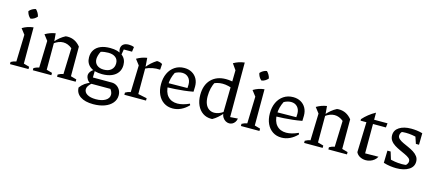

<svg xmlns="http://www.w3.org/2000/svg" viewBox="-63 -1434 5253 2312"><g transform="rotate(15 2564.0 -277.5)"><path d="M43 0V-27Q57 -35 73.5 -41Q90 -47 109 -51L119 -386L66 -455Q97 -474 131 -485.5Q165 -497 203 -501V-49L274 -29V0ZM174 -721Q191 -705 203.5 -683Q216 -661 220 -639Q205 -621 183 -608Q161 -595 139 -593Q121 -607 108.5 -629Q96 -651 92 -674Q107 -692 128.5 -704.5Q150 -717 174 -721Z M328 0V-27Q341 -34 356.5 -40.5Q372 -47 394 -51L404 -386L351 -455Q411 -491 479 -501L488 -396V-49L559 -29V0ZM630 0V-27Q643 -35 658.5 -41Q674 -47 696 -51L707 -376L790 -418V-49L862 -29V0ZM481 -375 479 -395Q507 -428 538 -453.5Q569 -479 604 -497Q611 -498 617.5 -498.5Q624 -499 629 -499Q677 -499 717 -479Q757 -459 790 -418L707 -376Q655 -419 597 -419Q540 -419 481 -375Z M1134 207Q1032 207 973.5 168Q915 129 914 58Q938 24 972.5 -0.5Q1007 -25 1051 -39H1067Q1031 -9 1017 13Q1003 35 1003 54Q1003 94 1042 117.5Q1081 141 1150 141Q1224 141 1269 113.5Q1314 86 1314 41Q1314 25 1307 7.5Q1300 -10 1288 -25H1037Q1009 -42 995 -66.5Q981 -91 981 -111Q981 -138 1000.5 -162.5Q1020 -187 1051 -202L1049 -103H1285Q1318 -103 1345.5 -86Q1373 -69 1389 -40Q1405 -11 1405 26Q1405 79 1370.5 120.5Q1336 162 1275 184.5Q1214 207 1134 207ZM1145 -170Q1047 -170 994 -211.5Q941 -253 941 -327Q941 -381 967 -420Q993 -459 1041.5 -479.5Q1090 -500 1160 -500Q1258 -500 1312 -458.5Q1366 -417 1366 -342Q1366 -289 1339.5 -250.5Q1313 -212 1263.5 -191Q1214 -170 1145 -170ZM1150 -228Q1209 -228 1242.5 -258Q1276 -288 1276 -339Q1276 -387 1243 -413Q1210 -439 1153 -439Q1131 -439 1107 -436Q1083 -433 1060 -426Q1046 -400 1039 -374Q1032 -348 1032 -329Q1032 -283 1063.5 -255.5Q1095 -228 1150 -228ZM1298 -446Q1286 -465 1279 -485Q1272 -505 1272 -518Q1272 -556 1296.5 -576.5Q1321 -597 1366 -597Q1380 -597 1396.5 -594.5Q1413 -592 1432 -585L1424 -525H1321L1308 -446Z M1807 -403Q1710 -410 1622 -367V-384Q1649 -419 1679.5 -446Q1710 -473 1744 -494Q1763 -494 1780 -489.5Q1797 -485 1812 -475ZM1469 0V-27Q1482 -35 1497.5 -41Q1513 -47 1535 -51L1545 -386L1492 -455Q1552 -491 1620 -501L1629 -383V-52L1739 -29V0Z M2071 9Q2008 9 1961 -22Q1914 -53 1888 -108.5Q1862 -164 1862 -238Q1862 -315 1889.5 -373.5Q1917 -432 1967.5 -465.5Q2018 -499 2085 -499Q2139 -499 2180 -476Q2221 -453 2243.5 -412Q2266 -371 2266 -316L2264 -251Q2204 -240 2150.5 -234Q2097 -228 2040 -224.5Q1983 -221 1915 -219V-272L2182 -275L2184 -318Q2184 -372 2154 -404Q2124 -436 2075 -436Q2054 -436 2031 -429.5Q2008 -423 1987 -411Q1968 -374 1957.5 -333.5Q1947 -293 1947 -253Q1947 -161 1991 -112Q2035 -63 2111 -63Q2177 -63 2260 -101L2267 -83Q2224 -38 2174 -14.5Q2124 9 2071 9Z M2553 9Q2493 9 2448 -21.5Q2403 -52 2377.5 -107Q2352 -162 2352 -236Q2352 -360 2420 -429.5Q2488 -499 2604 -499Q2636 -499 2671 -493.5Q2706 -488 2743 -476L2730 -399Q2649 -435 2578 -435Q2544 -435 2512 -426.5Q2480 -418 2450 -401L2486 -426Q2464 -390 2453 -342.5Q2442 -295 2442 -244Q2442 -188 2457.5 -149.5Q2473 -111 2502 -91Q2531 -71 2569 -71Q2596 -71 2625 -81.5Q2654 -92 2684 -114V-91Q2660 -63 2630.5 -37Q2601 -11 2567 8Q2563 8 2560 8.5Q2557 9 2553 9ZM2776 6Q2754 6 2732 -6Q2710 -18 2695 -41.5Q2680 -65 2676 -99L2685 -631L2633 -705Q2664 -723 2696.5 -734Q2729 -745 2769 -750V-70L2864 -77Q2859 -49 2845.5 -30.5Q2832 -12 2814 -3Q2796 6 2776 6ZM2717 -761 2716 -762H2717Z M2922 0V-27Q2936 -35 2952.5 -41Q2969 -47 2988 -51L2998 -386L2945 -455Q2976 -474 3010 -485.5Q3044 -497 3082 -501V-49L3153 -29V0ZM3053 -721Q3070 -705 3082.5 -683Q3095 -661 3099 -639Q3084 -621 3062 -608Q3040 -595 3018 -593Q3000 -607 2987.5 -629Q2975 -651 2971 -674Q2986 -692 3007.5 -704.5Q3029 -717 3053 -721Z M3428 9Q3365 9 3318 -22Q3271 -53 3245 -108.5Q3219 -164 3219 -238Q3219 -315 3246.5 -373.5Q3274 -432 3324.5 -465.5Q3375 -499 3442 -499Q3496 -499 3537 -476Q3578 -453 3600.5 -412Q3623 -371 3623 -316L3621 -251Q3561 -240 3507.5 -234Q3454 -228 3397 -224.5Q3340 -221 3272 -219V-272L3539 -275L3541 -318Q3541 -372 3511 -404Q3481 -436 3432 -436Q3411 -436 3388 -429.5Q3365 -423 3344 -411Q3325 -374 3314.5 -333.5Q3304 -293 3304 -253Q3304 -161 3348 -112Q3392 -63 3468 -63Q3534 -63 3617 -101L3624 -83Q3581 -38 3531 -14.5Q3481 9 3428 9Z M3710 0V-27Q3723 -34 3738.5 -40.5Q3754 -47 3776 -51L3786 -386L3733 -455Q3793 -491 3861 -501L3870 -396V-49L3941 -29V0ZM4012 0V-27Q4025 -35 4040.5 -41Q4056 -47 4078 -51L4089 -376L4172 -418V-49L4244 -29V0ZM3863 -375 3861 -395Q3889 -428 3920 -453.5Q3951 -479 3986 -497Q3993 -498 3999.5 -498.5Q4006 -499 4011 -499Q4059 -499 4099 -479Q4139 -459 4172 -418L4089 -376Q4037 -419 3979 -419Q3922 -419 3863 -375Z M4452 -576V-488H4619L4613 -435H4452V-69L4618 -71Q4605 -45 4582.5 -27Q4560 -9 4533.5 0Q4507 9 4480 9Q4441 9 4407.5 -8Q4374 -25 4358 -59L4370 -435H4297V-454Q4329 -490 4368 -521Q4407 -552 4452 -576Z M4859 7Q4824 7 4783 1.5Q4742 -4 4699 -17L4735 -86Q4781 -72 4824.5 -65Q4868 -58 4911 -58Q4927 -58 4942.5 -59.5Q4958 -61 4974 -63L4940 -45Q4960 -55 4974 -73.5Q4988 -92 4988 -114Q4988 -136 4968 -152Q4948 -168 4916 -183Q4884 -198 4848.5 -214Q4813 -230 4781 -250Q4749 -270 4729 -298Q4709 -326 4709 -364Q4709 -428 4765 -464Q4821 -500 4912 -500Q4945 -500 4980.5 -496Q5016 -492 5054 -481L5029 -409Q4985 -422 4943 -428.5Q4901 -435 4865 -435Q4850 -435 4835 -434Q4820 -433 4802 -431L4830 -444Q4810 -434 4801 -416.5Q4792 -399 4792 -382Q4792 -359 4812.5 -341Q4833 -323 4865 -308Q4897 -293 4932.5 -277.5Q4968 -262 5000 -242Q5032 -222 5052 -195Q5072 -168 5072 -130Q5072 -66 5013 -29.5Q4954 7 4859 7ZM4699 -17 4703 -170H4743L4790 -18ZM5013 -337 4964 -482 5054 -481 5052 -337Z"/></g></svg>

Font: Piazzolla Thin Medium
Style: Regular
Weight: 500
Version: Version 2.005